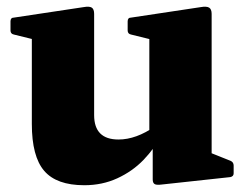

<svg xmlns="http://www.w3.org/2000/svg" viewBox="-20 -532 728 567"><path d="M605 -162V-50L586 -87L661 -57Q670 -53 670 -43V-20Q670 -11 660 -9L457 13Q442 15 436.5 11.5Q431 8 431 -2V-123L421 -139V-162ZM229 15Q147 15 110.5 -27.5Q74 -70 74 -166V-310H258V-192Q258 -120 330 -120Q382 -120 438 -159L454 -131Q436 -93 403.5 -59.5Q371 -26 326.5 -5.5Q282 15 229 15ZM421 -162V-310H605V-162ZM74 -310V-462L94 -412L21 -430Q11 -432 11 -442V-469Q11 -480 21 -480L227 -511Q244 -514 251 -509.5Q258 -505 258 -491V-310ZM421 -310V-462L440 -412L367 -430Q357 -432 357 -442V-469Q357 -480 367 -480L573 -511Q590 -514 597.5 -509.5Q605 -505 605 -491V-310Z"/></svg>

Font: Hahmlet ExtraBold
Style: Regular
Weight: 800
Designer: Minjoo Ham & Mark Frömberg
Foundry: hypertype
Version: Version 1.002